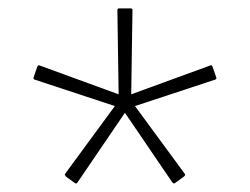

<svg xmlns="http://www.w3.org/2000/svg" viewBox="-20 -728 596 458"><path d="M278 -459 165 -293Q164 -291 162.5 -290.5Q161 -290 159 -291L137 -307Q136 -309 135 -310.5Q134 -312 135 -313L254 -475L63 -538Q59 -539 60 -543L69 -569Q70 -571 71.5 -572Q73 -573 74 -572L263 -503L260 -704Q260 -706 261 -707Q262 -708 264 -708H292Q294 -708 295 -707Q296 -706 296 -704L293 -503L482 -572Q484 -573 485 -572Q486 -571 487 -569L496 -543Q497 -539 493 -538L302 -475L421 -313Q422 -312 421.5 -310.5Q421 -309 419 -307L397 -291Q395 -290 394 -290.5Q393 -291 391 -293Z"/></svg>

Font: Glory Thin
Style: Regular
Weight: 100
Designer: Robert Leuschke
Foundry: Robert Leuschke
Version: Version 1.011